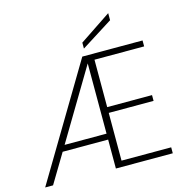

<svg xmlns="http://www.w3.org/2000/svg" viewBox="-128 -1034 1115 1154"><g transform="rotate(-15 429.5 -457.0)"><path d="M496 -665V-370H775V-334H496V-37H805V0H451V-180H168L60 0H11L430 -702H805V-665ZM451 -217V-654L190 -217ZM648 -870 452 -746V-783L648 -914Z"/></g></svg>

Font: Fz Poppins ExtLt
Style: Regular
Weight: 200
Designer: Ninad Kale (Devanagari), Jonny Pinhorn (Latin)
Foundry: Indian Type Foundry
Version: Vit hóa bi Vntype.Com & FontZin.Com